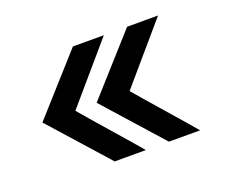

<svg xmlns="http://www.w3.org/2000/svg" viewBox="-85 -616 904 752"><g transform="rotate(-20 366.5 -239.5)"><path d="M63 -240 277 -479H406L200 -239Q231 -202 303 -120Q375 -38 407 0H277ZM289 -240 503 -479H632L426 -239Q457 -202 529 -120Q601 -38 633 0H503Z"/></g></svg>

Font: Coval
Style: Black
Weight: 1000
Foundry: Context Ltd
Version: Version 001.000